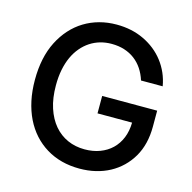

<svg xmlns="http://www.w3.org/2000/svg" viewBox="-108 -846 966 964"><g transform="rotate(15 374.5 -363.5)"><path d="M56.5 -363.3Q56.5 -480.1 98.7 -563.2Q120 -605.1 149.3 -637.6Q178.6 -670.1 214.7 -692.1Q250.7 -714.1 293 -725.7Q335.2 -737.2 382.1 -737.2Q461.3 -737.2 524.5 -707Q556.5 -691.8 583.3 -670.5Q610.1 -649.1 630.5 -622.5Q650.9 -595.9 664.8 -564.5Q678.6 -533 684.7 -497.5H572.1Q561.8 -530.2 544.6 -555.9Q527.3 -581.7 503.4 -599.8Q479.4 -617.9 449.2 -627.5Q419 -637.1 382.8 -637.1Q320.7 -637.1 272 -605.5Q247.5 -589.5 227.8 -566.2Q208.1 -543 194.2 -512.8Q180.4 -482.6 172.9 -445.3Q165.5 -408 165.5 -364Q165.5 -297.6 182.2 -246.6Q198.9 -195.7 228.5 -160.9Q258.2 -126.1 298.7 -108.1Q339.1 -90.2 387.1 -90.2Q430.8 -90.2 466.6 -103.7Q502.5 -117.2 528.2 -142Q554 -166.9 568.4 -202.2Q582.7 -237.6 583.5 -281.6H403.8V-372.2H689.6V-289.4Q689.6 -197.1 650.9 -130.7Q631.4 -97.3 604.4 -71.2Q577.4 -45.1 543.9 -27Q510.3 -8.9 470.9 0.5Q431.5 9.9 387.1 9.9Q288.7 9.9 214.1 -35.5Q176.8 -58.2 147.5 -90.7Q118.3 -123.2 98 -164.6Q77.8 -206 67.1 -255.9Q56.5 -305.8 56.5 -363.3Z"/></g></svg>

Font: Inter P Medium
Style: Regular
Weight: 500
Designer: Rasmus Andersson
Foundry: rsms
Version: Version 3.018;git-588b23468